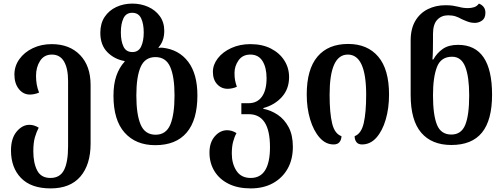

<svg xmlns="http://www.w3.org/2000/svg" viewBox="-20 -793 2798 1066"><path d="M261 253Q153 253 97 195.5Q41 138 41 42Q41 -25 72.5 -62.5Q104 -100 143 -100Q170 -100 195 -84Q183 -62 174 -31.5Q165 -1 165 47Q165 112 186.5 153.5Q208 195 260 195Q313 195 335.5 151Q358 107 358 19V-343Q358 -413 335.5 -451.5Q313 -490 268 -490Q225 -490 202.5 -455Q180 -420 180 -372Q180 -347 184 -324Q188 -301 197 -279Q171 -268 146 -268Q109 -268 84.5 -299Q60 -330 60 -379Q60 -426 87.5 -464.5Q115 -503 162 -525.5Q209 -548 267 -548Q366 -548 424.5 -487.5Q483 -427 483 -321V4Q483 121 426.5 187Q370 253 261 253Z M842 13Q734 13 672 -56.5Q610 -126 610 -261Q610 -326 626 -372Q642 -418 672 -451V-454Q615 -464 576 -503.5Q537 -543 537 -611Q537 -663 561 -699Q585 -735 625.5 -754Q666 -773 715 -773Q762 -773 802.5 -755Q843 -737 867.5 -703Q892 -669 892 -622Q892 -565 860 -530L861 -527Q870 -529 883 -528Q973 -518 1024.5 -450.5Q1076 -383 1076 -263Q1076 -127 1016.5 -57Q957 13 842 13ZM715 -504Q749 -504 763.5 -534.5Q778 -565 778 -613Q778 -661 763.5 -691.5Q749 -722 714 -722Q680 -722 665.5 -691.5Q651 -661 651 -613Q651 -565 665.5 -534.5Q680 -504 715 -504ZM844 -45Q902 -45 925.5 -101Q949 -157 949 -263Q949 -367 925 -421.5Q901 -476 843 -476Q785 -476 761 -421.5Q737 -367 737 -263Q737 -157 761 -101Q785 -45 844 -45Z M1372 253Q1300 253 1249 227.5Q1198 202 1170.5 157Q1143 112 1143 54Q1143 -2 1172.5 -36Q1202 -70 1241 -70Q1268 -70 1293 -54Q1281 -32 1274 -5Q1267 22 1267 60Q1267 116 1293 155.5Q1319 195 1372 195Q1426 195 1452.5 151.5Q1479 108 1479 24Q1479 -159 1361 -159H1320V-220H1360Q1408 -220 1434 -256Q1460 -292 1460 -359Q1460 -418 1437.5 -454Q1415 -490 1370 -490Q1327 -490 1304.5 -458Q1282 -426 1282 -388Q1282 -364 1285 -348Q1288 -332 1295 -311Q1269 -300 1244 -300Q1209 -300 1185.5 -325.5Q1162 -351 1162 -394Q1162 -434 1189.5 -469.5Q1217 -505 1264.5 -526.5Q1312 -548 1370 -548Q1436 -548 1484 -523.5Q1532 -499 1558.5 -457.5Q1585 -416 1585 -365Q1585 -299 1545 -254.5Q1505 -210 1442 -193V-189Q1484 -181 1521.5 -156Q1559 -131 1582.5 -87Q1606 -43 1606 22Q1606 92 1577 143.5Q1548 195 1495.5 224Q1443 253 1372 253Z M1832 9Q1788 9 1754.5 -29Q1721 -67 1702 -130Q1683 -193 1683 -268Q1683 -408 1742.5 -478.5Q1802 -549 1913 -549Q2020 -549 2080 -478.5Q2140 -408 2140 -268Q2140 -192 2121.5 -129Q2103 -66 2069.5 -28.5Q2036 9 1990 9Q1969 9 1959 -4Q1949 -17 1949 -37Q1986 -51 1999.5 -109.5Q2013 -168 2013 -267Q2013 -490 1911 -490Q1810 -490 1810 -267Q1810 -166 1824 -108Q1838 -50 1876 -37Q1875 -16 1864.5 -3.5Q1854 9 1832 9Z M2486 12Q2377 12 2318.5 -56.5Q2260 -125 2260 -266V-568Q2260 -633 2285.5 -676.5Q2311 -720 2355 -742Q2399 -764 2453 -764Q2477 -764 2494 -761.5Q2511 -759 2527 -755Q2551 -748 2578 -748Q2596 -748 2612 -753Q2628 -758 2639 -773Q2655 -767 2665 -754.5Q2675 -742 2675 -722Q2675 -692 2656.5 -679Q2638 -666 2617 -666Q2596 -666 2578 -672.5Q2560 -679 2543 -687Q2528 -696 2510 -702Q2492 -708 2468 -708Q2431 -708 2407.5 -683Q2384 -658 2384 -604V-566Q2384 -545 2383.5 -516Q2383 -487 2381 -463H2386Q2406 -499 2438.5 -521.5Q2471 -544 2523 -544Q2712 -544 2712 -267Q2712 -126 2656 -57Q2600 12 2486 12ZM2486 -46Q2541 -46 2563 -99.5Q2585 -153 2585 -263Q2585 -367 2563 -422.5Q2541 -478 2490 -478Q2428 -478 2406 -421Q2384 -364 2384 -264Q2384 -155 2406 -100.5Q2428 -46 2486 -46Z"/></svg>

Font: Noto Serif Georgian SemiCondensed SemiBold
Style: Regular
Weight: 600
Width: 4
Designer: Monotype Design Team, Akaki Razmadze
Foundry: Google LLC
Version: Version 2.003; ttfautohint (v1.8.4.7-5d5b)